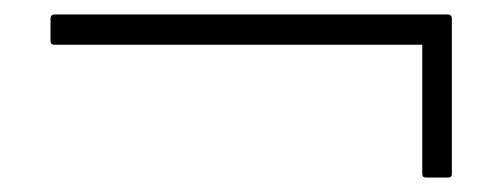

<svg xmlns="http://www.w3.org/2000/svg" viewBox="-20 -349 696 266"><path d="M571 -103Q568 -103 566.5 -104Q565 -105 565 -109V-287H56Q52 -287 51 -288.5Q50 -290 50 -293V-323Q50 -326 51.5 -327.5Q53 -329 57 -329H600Q603 -329 604.5 -327.5Q606 -326 606 -323V-108Q606 -105 604.5 -104Q603 -103 600 -103Z"/></svg>

Font: Glory Thin Light
Style: Regular
Weight: 300
Version: Version 1.011